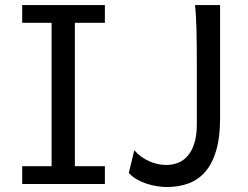

<svg xmlns="http://www.w3.org/2000/svg" viewBox="-20 -733 987 765"><path d="M397.9 -712.9V-642.1H278.3V-70.8H397.9V0H68.4V-70.8H185.5V-642.1H68.4V-712.9ZM856.9 -712.9V-261.2Q856.9 -185.1 841.3 -132.8Q825.7 -80.6 797.6 -48.3Q769.5 -16.1 730.5 -2Q691.4 12.2 644.5 12.2Q627 12.2 606.2 9Q585.4 5.9 564.5 -1Q543.5 -7.8 524.9 -18.6Q506.3 -29.3 493.2 -43.9L515.1 -134.3Q527.3 -120.1 542.5 -109.1Q557.6 -98.1 574 -90.8Q590.3 -83.5 607.7 -79.6Q625 -75.7 642.1 -75.7Q668.9 -75.7 691.4 -85.2Q713.9 -94.7 730 -114.5Q746.1 -134.3 755.1 -164.6Q764.2 -194.8 764.2 -236.8V-478.5Q764.2 -514.2 763.9 -548.1Q763.7 -582 762.9 -612.1Q762.2 -642.1 760.7 -667.7Q759.3 -693.4 756.8 -712.9Z"/></svg>

Font: Andika
Style: Regular
Weight: 400
Designer: Victor Gaultney, Annie Olsen, Julie Remington, Don Collingsworth, Eric Hays
Foundry: SIL International
Version: Version 1.001